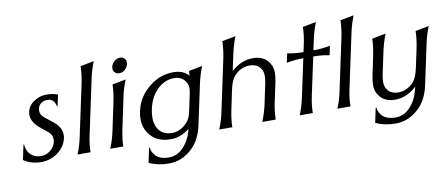

<svg xmlns="http://www.w3.org/2000/svg" viewBox="-80 -1089 3795 1630"><g transform="rotate(-10 1818.0 -273.5)"><path d="M197.3 9.8Q111.3 9.8 46.4 -34.7L73.7 -163.1H78.6Q82 -119.1 100.6 -92.8Q137.2 -41 205.1 -41Q256.3 -41 295.9 -78.6Q324.7 -106 332 -145.5Q333.5 -154.8 333.5 -163.6Q333.5 -203.6 298.3 -231.9L239.3 -279.3Q166.5 -337.9 166.5 -402.8Q166.5 -417 169.9 -431.6Q183.1 -486.8 239.7 -519.5Q285.2 -546.9 340.8 -546.9Q390.1 -546.9 436 -530.8L415.5 -433.6H410.6Q396 -501 339.4 -501Q309.1 -501 288.1 -487.3Q261.2 -469.7 255.4 -439Q253.9 -430.7 253.9 -423.3Q253.9 -386.2 287.1 -359.9L356.9 -304.7Q424.3 -251.5 424.3 -185.1Q424.3 -167.5 419.4 -148.9Q401.9 -80.6 335.9 -33.2Q275.4 9.8 197.3 9.8Z M510.7 0Q538.6 -65.9 554.7 -143.6L649.9 -589.8Q664.6 -659.2 667 -734.4L783.7 -756.8Q754.4 -680.7 740.7 -614.7L640.1 -143.6Q623.5 -66.4 623.5 0Z M1007.8 -747.1Q1035.2 -747.1 1048.8 -728.5Q1059.1 -714.8 1059.1 -697.3Q1059.1 -688.5 1057.6 -682.6Q1050.8 -655.3 1029.3 -636.7Q1007.3 -618.2 980.5 -618.2Q954.1 -618.2 939.5 -636.7Q928.7 -650.4 928.7 -668.5Q928.7 -674.3 930.7 -682.6Q937 -710 959 -728.5Q981 -747.1 1007.8 -747.1ZM793 0Q820.8 -66.9 837.4 -144L889.2 -389.2Q905.3 -463.9 906.7 -534.2L1023.4 -556.6Q994.1 -481.9 980 -413.6L922.9 -144Q906.7 -67.4 905.8 0Z M1333.5 -40.5Q1409.2 -40.5 1469.7 -108.9Q1494.6 -136.7 1506.8 -192.9L1539.1 -344.2Q1544.4 -370.6 1544.4 -390.6Q1544.4 -413.1 1537.6 -428.2Q1505.9 -496.6 1430.2 -496.6Q1344.2 -496.6 1278.8 -428.2Q1219.2 -366.7 1198.7 -268.6Q1190.9 -230.5 1190.9 -197.8Q1190.9 -146.5 1210.9 -108.9Q1247.6 -40.5 1333.5 -40.5ZM1313 9.8Q1200.7 9.8 1139.6 -62.5Q1089.4 -122.6 1089.4 -203.6Q1089.4 -234.4 1096.7 -268.6Q1123 -393.1 1227.5 -474.6Q1319.8 -546.9 1431.2 -546.9Q1519.5 -546.9 1564 -493.2Q1565.4 -514.2 1565.9 -534.2L1682.6 -556.6Q1653.3 -480.5 1639.2 -413.6L1564.9 -65.4Q1539.1 55.7 1465.8 125.5Q1377 210 1264.2 210Q1168.9 210 1092.3 174.3L1119.1 47.9H1124.5Q1129.4 87.9 1156.2 118.2Q1193.4 159.2 1272.9 159.2Q1343.3 159.2 1397.5 102.5Q1422.9 76.2 1445.8 33.7Q1466.8 -4.9 1476.6 -51.3Q1401.4 9.8 1313 9.8Z M1732.4 0Q1760.7 -67.9 1776.9 -144L1871.6 -589.8Q1886.2 -658.7 1888.7 -734.4L2005.4 -756.8Q1976.1 -678.7 1962.4 -614.7L1931.2 -468.3Q2014.2 -546.9 2118.2 -546.9Q2226.6 -546.9 2267.6 -460.4Q2281.2 -432.1 2281.2 -390.6Q2281.2 -356.4 2272 -313L2235.8 -143.6Q2220.7 -72.8 2219.2 0H2104Q2134.3 -77.6 2148.4 -144L2184.1 -313.5Q2192.4 -353.5 2192.4 -382.3Q2192.4 -408.7 2185.5 -425.3Q2157.7 -490.7 2079.1 -490.7Q2000.5 -490.7 1943.8 -425.3Q1914.1 -390.6 1897.9 -313.5L1862.3 -144Q1846.2 -67.4 1845.2 0Z M2426.3 0Q2454.1 -67.9 2470.2 -143.6L2540.5 -472.2H2535.6Q2468.3 -472.2 2396 -458.5L2412.6 -537.1Q2478.5 -523.4 2546.4 -523.4H2551.3L2565.4 -589.8Q2582.5 -669.9 2582.5 -734.4L2699.2 -756.8Q2670.9 -684.1 2656.2 -614.7L2636.7 -523.4H2641.6Q2708 -523.4 2781.2 -537.1L2764.6 -458.5Q2696.8 -472.2 2630.9 -472.2H2626L2555.7 -143.6Q2540 -70.3 2539.1 0Z M2751 0Q2778.8 -65.9 2794.9 -143.6L2890.1 -589.8Q2904.8 -659.2 2907.2 -734.4L3023.9 -756.8Q2994.6 -680.7 2981 -614.7L2880.4 -143.6Q2863.8 -66.4 2863.8 0Z M3247.1 9.8Q3141.6 9.8 3098.1 -76.2Q3084 -104.5 3084 -146.5Q3084 -180.7 3093.3 -224.1L3127.9 -389.2Q3143.6 -463.4 3145.5 -534.2L3264.6 -556.6Q3236.3 -485.4 3221.2 -413.6L3180.7 -223.6Q3172.4 -184.6 3172.4 -156.2Q3172.4 -129.4 3179.7 -111.8Q3206.5 -46.4 3286.1 -46.4Q3363.8 -46.4 3421.4 -111.8Q3449.7 -144 3466.8 -223.6L3502 -388.7Q3517.6 -461.9 3519.5 -534.2L3636.2 -556.6Q3607.9 -484.9 3592.8 -414.6L3518.6 -65.4Q3492.7 55.7 3419.4 125.5Q3330.6 210 3217.8 210Q3122.6 210 3045.9 174.3L3072.8 47.9H3078.1Q3083 87.9 3109.9 118.2Q3147 159.2 3226.6 159.2Q3297.9 159.2 3351.1 102.5Q3379.4 72.8 3399.9 33.2Q3417.5 -1.5 3431.2 -56.2L3434.6 -70.3Q3349.6 9.8 3247.1 9.8Z"/></g></svg>

Font: Classica
Style: Book Oblique
Weight: 400
Italic angle: -12°
Designer: Wojciech Kalinowski "wmk69" (wmk69@o2.pl)
Foundry: Wojciech Kalinowski "wmk69" (wmk69@o2.pl)
Version: Version 2.1.1; 2021-05-14